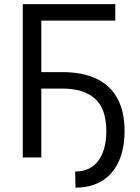

<svg xmlns="http://www.w3.org/2000/svg" viewBox="-20 -747 662 911"><path d="M527 -727.3V-649.1H176.1V0H88.1V-727.3ZM174.7 -326.7V-404.8H277Q370 -404.8 435.7 -374.3Q501.4 -343.8 536.2 -281.6Q571 -219.5 571 -125Q571 -75.6 561.3 -33.9Q551.5 7.8 532.3 40.7Q513.1 73.5 485.1 96.4Q457 119.3 420.1 131.4Q383.2 143.5 338.1 143.5L336.6 66.8Q375 66.8 402.9 52.6Q430.8 38.4 448.9 12.4Q467 -13.5 475.7 -48.5Q484.4 -83.5 484.4 -125Q484.4 -230.5 430.8 -278.6Q377.1 -326.7 277 -326.7Z"/></svg>

Font: InterMG
Style: Regular
Weight: 400
Designer: Rasmus Andersson
Foundry: rsms
Version: Version 3.019;December 26, 2023;FontCreator 15.0.0.2955 64-b